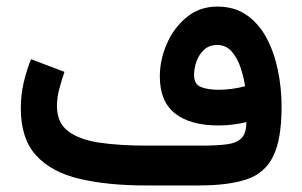

<svg xmlns="http://www.w3.org/2000/svg" viewBox="-20 -566 922 586"><path d="M731.9 -193.4Q712.4 -188.5 690.9 -185.8Q669.4 -183.1 646.5 -183.1Q561 -183.1 514.4 -219.7Q467.8 -256.3 467.8 -332.5Q467.8 -382.8 489 -431.9Q510.3 -481 549.6 -513.4Q588.9 -545.9 643.6 -545.9Q695.8 -545.9 732.9 -520Q770 -494.1 793.5 -450.2Q816.9 -406.2 828.1 -351.8Q839.4 -297.4 839.4 -240.2Q839.4 -140.6 813.7 -88.9Q788.1 -37.1 732.7 -18.6Q677.2 0 587.4 0H425.3Q308.1 0 222.4 -20.3Q136.7 -40.5 90.1 -91.8Q43.5 -143.1 43.5 -235.4Q43.5 -275.4 52.2 -313.5Q61 -351.6 74.7 -385.3L176.8 -346.7Q168.9 -324.2 161.4 -296.4Q153.8 -268.6 153.8 -242.7Q153.8 -190.9 188.7 -165Q223.6 -139.2 284.9 -130.4Q346.2 -121.6 425.3 -121.6H595.7Q643.6 -121.6 673.6 -125.7Q703.6 -129.9 717.8 -145Q731.9 -160.2 731.9 -193.4ZM647.5 -292Q686 -292 728 -302.7Q724.1 -330.1 714.4 -359.4Q704.6 -388.7 687.3 -408.7Q669.9 -428.7 642.6 -428.7Q618.7 -428.7 603 -414.3Q587.4 -399.9 579.8 -378.9Q572.3 -357.9 572.3 -337.4Q572.3 -309.1 593 -300.5Q613.8 -292 647.5 -292Z"/></svg>

Font: Vazirmatn RD FD SemiBold
Style: Regular
Weight: 600
Designer: Saber Rastikerdar
Foundry: Saber Rastikerdar
Version: Version 33.003